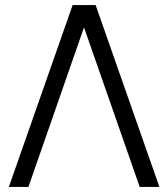

<svg xmlns="http://www.w3.org/2000/svg" viewBox="-20 -740 651 760"><path d="M267.5 -720 15 0H92.5L312.5 -631.5L533 0H611L358.5 -720Z"/></svg>

Font: Vela Sans
Style: Regular
Weight: 400
Designer: Principal design: Mikhail Sharanda - project Manrope.
Design modification: Ravid Balaliev
Foundry: Mikhail Sharanda
Version: Version 1.001